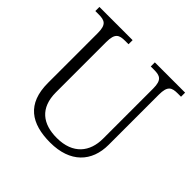

<svg xmlns="http://www.w3.org/2000/svg" viewBox="-182 -884 1063 1063"><g transform="rotate(45 350.0 -352.0)"><path d="M352 10C509 10 590 -79 590 -210V-603C590 -672 613 -682 660 -682H685V-714H448V-682H474C520 -682 544 -672 544 -605V-212C544 -111 487 -34 360 -34C251 -34 178 -86 178 -210V-603C178 -672 201 -682 248 -682H274V-714H14V-682H40C87 -682 110 -672 110 -605V-215C110 -52 203 10 352 10Z"/></g></svg>

Font: Noto Serif Bengali Light
Style: Regular
Weight: 300
Designer: Juan Bruce, Universal Thirst, Indian Type Foundry and the Monotype Design Team.
Foundry: Monotype Imaging Inc.
Version: Version 2.003